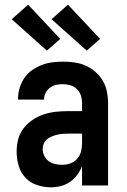

<svg xmlns="http://www.w3.org/2000/svg" viewBox="-20 -791 540 819"><path d="M198 8Q168 8 138.5 -1.5Q109 -11 88.5 -33Q68 -55 59.5 -84.5Q51 -114 51 -144Q51 -171 57.5 -196.5Q64 -222 80 -243Q96 -264 118 -279Q140 -294 165 -302.5Q190 -311 216.5 -314Q243 -317 269 -317H330V-351Q330 -368 325 -383.5Q320 -399 308.5 -410.5Q297 -422 281 -427Q265 -432 249 -432Q234 -432 220 -429Q206 -426 194 -417.5Q182 -409 175 -395.5Q168 -382 168 -368V-366H57V-371Q57 -394 64 -416.5Q71 -439 84 -458.5Q97 -478 116.5 -491.5Q136 -505 157.5 -513.5Q179 -522 202.5 -525Q226 -528 249 -528Q274 -528 298.5 -524.5Q323 -521 345.5 -511Q368 -501 387 -484.5Q406 -468 418.5 -446.5Q431 -425 436 -400.5Q441 -376 441 -351V0H330V-82Q322 -62 309 -44.5Q296 -27 278.5 -15Q261 -3 240 2.5Q219 8 198 8ZM246 -88Q263 -88 280 -94Q297 -100 309 -113.5Q321 -127 325.5 -144.5Q330 -162 330 -180V-221H269Q257 -221 245.5 -220Q234 -219 222.5 -216Q211 -213 200 -208.5Q189 -204 180 -196.5Q171 -189 166.5 -178Q162 -167 162 -155Q162 -140 169 -126Q176 -112 188.5 -103Q201 -94 216 -91Q231 -88 246 -88ZM350 -575 200 -709 270 -771 407 -625ZM180 -575 30 -709 100 -771 237 -625Z"/></svg>

Font: Iosevka Fixed
Style: Bold
Weight: 700
Monospace: yes
Designer: Belleve Invis
Foundry: Belleve Invis
Version: Version 32.3.0